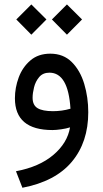

<svg xmlns="http://www.w3.org/2000/svg" viewBox="-20 -592 470 874"><path d="M216.3 -503.4 284.7 -571.8 353.5 -503.4 284.7 -434.1ZM54.2 -503.4 122.6 -571.8 191.4 -503.4 122.6 -434.1ZM298.8 -12.2Q282.2 -6.8 258.5 -3.4Q234.9 0 218.8 0Q47.9 0 47.9 -144.5Q47.9 -192.9 65.2 -239.5Q82.5 -286.1 118.4 -316.9Q154.3 -347.7 209 -347.7Q268.6 -347.7 306.9 -309.3Q345.2 -271 363.5 -210Q381.8 -148.9 381.8 -81.1Q381.8 55.2 306.9 144.5Q231.9 233.9 82 262.7L52.7 187.5Q159.2 167.5 223.1 113Q287.1 58.6 298.8 -12.2ZM300.8 -97.2Q290.5 -261.2 205.1 -261.2Q175.3 -261.2 158.4 -241.2Q141.6 -221.2 135 -194.6Q128.4 -168 128.4 -147Q128.4 -113.3 151.1 -99.6Q173.8 -85.9 221.2 -85.9Q240.2 -85.9 260.7 -88.6Q281.2 -91.3 300.8 -97.2Z"/></svg>

Font: Vazir WOL
Style: Regular-WOL
Weight: 400
Designer: Saber Rastikerdar
Foundry: Saber Rastikerdar
Version: Version 27.2.2